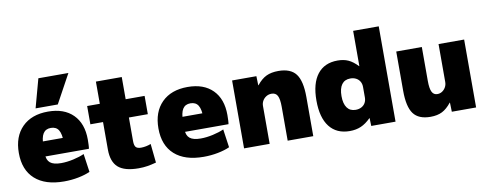

<svg xmlns="http://www.w3.org/2000/svg" viewBox="-66 -1114 3669 1448"><g transform="rotate(-10 1768.5 -390.0)"><path d="M327 10Q183 10 105 -60Q27 -130 27 -260Q27 -386 99 -458Q171 -530 297 -530Q420 -530 488.5 -461.5Q557 -393 557 -270Q557 -252 556 -230Q555 -208 553 -200H137V-315H398L375 -280Q375 -345 356.5 -375Q338 -405 297 -405Q257 -405 238 -375Q219 -345 219 -280V-220Q219 -173 245 -151.5Q271 -130 329 -130Q373 -130 422.5 -141Q472 -152 507 -168L527 -28Q490 -11 437 -0.5Q384 10 327 10ZM380 -570H210L270 -790H500Z M898 10Q790 10 741.5 -33Q693 -76 693 -170V-380H596V-520H693V-690H891V-520H1036V-380H891V-200Q891 -166 902.5 -153Q914 -140 943 -140Q961 -140 981 -144Q1001 -148 1018 -155L1033 -10Q996 0 965 5Q934 10 898 10Z M1396 10Q1252 10 1174 -60Q1096 -130 1096 -260Q1096 -386 1168 -458Q1240 -530 1366 -530Q1489 -530 1557.5 -461.5Q1626 -393 1626 -270Q1626 -252 1625 -230Q1624 -208 1622 -200H1206V-315H1467L1444 -280Q1444 -345 1425.5 -375Q1407 -405 1366 -405Q1326 -405 1307 -375Q1288 -345 1288 -280V-220Q1288 -173 1314 -151.5Q1340 -130 1398 -130Q1442 -130 1491.5 -141Q1541 -152 1576 -168L1596 -28Q1559 -11 1506 -0.5Q1453 10 1396 10Z M1706 0V-520H1892L1894 -450H1896Q1931 -494 1969 -512Q2007 -530 2061 -530Q2155 -530 2195.5 -476.5Q2236 -423 2236 -300V0H2040V-260Q2040 -319 2026.5 -344.5Q2013 -370 1981 -370Q1959 -370 1941 -359Q1923 -348 1912.5 -330Q1902 -312 1902 -290V0Z M2515 10Q2414 10 2360 -59.5Q2306 -129 2306 -260Q2306 -391 2360 -460.5Q2414 -530 2515 -530Q2562 -530 2597 -514Q2632 -498 2668 -460H2670V-730H2866V0H2680L2678 -60H2676Q2639 -23 2601 -6.5Q2563 10 2515 10ZM2586 -140Q2611 -140 2630 -150Q2649 -160 2659.5 -178Q2670 -196 2670 -220V-300Q2670 -324 2659.5 -342Q2649 -360 2630 -370Q2611 -380 2586 -380Q2543 -380 2520.5 -349.5Q2498 -319 2498 -260Q2498 -202 2520.5 -171Q2543 -140 2586 -140Z M3133 10Q3042 10 3002.5 -43.5Q2963 -97 2963 -220V-520H3159V-260Q3159 -202 3172 -176Q3185 -150 3213 -150Q3234 -150 3250.5 -161Q3267 -172 3277 -190Q3287 -208 3287 -230V-520H3483V0H3297L3295 -70H3293Q3259 -27 3222.5 -8.5Q3186 10 3133 10Z"/></g></svg>

Font: M PLUS 2 Black
Style: Regular
Weight: 900
Designer: Coji Morishita
Foundry: UNDERFOREST DESIGN
Version: Version 1.001